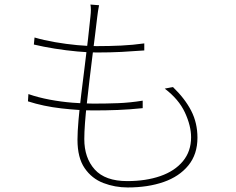

<svg xmlns="http://www.w3.org/2000/svg" viewBox="-20 -794 1040 845"><path d="M416 -771Q413 -758 411.5 -746Q410 -734 408 -720Q404 -686 398.5 -641Q393 -596 386.5 -545.5Q380 -495 374 -443Q368 -391 362.5 -342Q357 -293 354 -252Q351 -211 351 -182Q351 -99 397 -48Q443 3 540 3Q622 3 685.5 -19Q749 -41 785 -84.5Q821 -128 821 -190Q821 -240 794 -298.5Q767 -357 705 -404L741 -411Q794 -360 821.5 -306.5Q849 -253 849 -188Q849 -115 809 -66Q769 -17 700 7Q631 31 542 31Q486 31 435 11.5Q384 -8 352.5 -54Q321 -100 321 -179Q321 -213 325.5 -265Q330 -317 337.5 -378.5Q345 -440 353 -503.5Q361 -567 367.5 -623.5Q374 -680 378 -721Q380 -738 380 -751Q380 -764 378 -774ZM132 -629Q173 -617 222 -608.5Q271 -600 319 -595.5Q367 -591 405 -591Q462 -591 513.5 -593.5Q565 -596 615 -603V-572Q563 -568 514 -565.5Q465 -563 406 -563Q369 -563 320 -567.5Q271 -572 221 -580Q171 -588 129 -598ZM105 -380Q148 -365 198.5 -355.5Q249 -346 299.5 -342Q350 -338 392 -338Q449 -338 500.5 -340Q552 -342 608 -351V-318Q550 -312 498.5 -310Q447 -308 393 -308Q329 -308 250 -317Q171 -326 103 -348Z"/></svg>

Font: Noto Sans KR Thin
Style: Regular
Weight: 100
Designer: Ryoko NISHIZUKA 西塚涼子 (kana, bopomofo & ideographs); Paul D. Hunt (Latin, Greek & Cyrillic); Sandoll Communications 산돌커뮤니
Foundry: Adobe
Version: Version 2.004-H2;hotconv 1.0.118;makeotfexe 2.5.65603